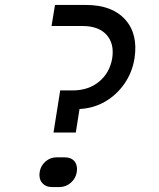

<svg xmlns="http://www.w3.org/2000/svg" viewBox="-20 -750 640 775"><path d="M196 -215 223 -385H273Q337 -385 380 -420.5Q423 -456 433 -515Q442 -574 410 -609.5Q378 -645 313 -645H188L202 -730H327Q432 -730 485 -671.5Q538 -613 523 -515Q514 -458 482.5 -412.5Q451 -367 404.5 -340Q358 -313 301 -310L286 -215ZM190 5Q164 5 150 -12Q136 -29 140 -55Q144 -81 163.5 -98Q183 -115 209 -115H239Q268 -115 281 -98.5Q294 -82 290 -56Q286 -30 266 -12.5Q246 5 220 5Z"/></svg>

Font: JetBrains Mono NL
Style: Italic
Weight: 400
Italic angle: -9°
Monospace: yes
Designer: Philipp Nurullin, Konstantin Bulenkov
Foundry: JetBrains
Version: Version 2.305; ttfautohint (v1.8.4.7-5d5b)